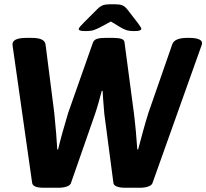

<svg xmlns="http://www.w3.org/2000/svg" viewBox="-20 -880 969 902"><path d="M382 -734Q363 -734 356.5 -736.5Q350 -739 350 -743Q350 -748 357 -756Q364 -764 374 -774L437 -837Q451 -851 464 -855.5Q477 -860 499 -860H519Q542 -860 554.5 -855Q567 -850 578 -836L626 -774Q644 -750 644 -745Q644 -740 637 -737Q630 -734 611 -734Q586 -734 572.5 -739Q559 -744 547 -751L501 -779L449 -751Q435 -744 421.5 -739Q408 -734 382 -734ZM184 2Q134 2 131 -21L39 -667Q34 -702 104 -702H130Q190 -702 194 -671L235 -349Q240 -300 244 -251Q248 -202 249 -178H253Q260 -209 273.5 -257.5Q287 -306 300 -349L417 -681Q422 -693 436 -697.5Q450 -702 474 -702H512Q536 -702 550 -697.5Q564 -693 565 -681L609 -349Q614 -309 618.5 -260.5Q623 -212 625 -178H629Q638 -213 651.5 -262Q665 -311 677 -349L789 -671Q799 -702 859 -702H870Q902 -702 917.5 -694Q933 -686 928 -670L696 -19Q692 -9 675.5 -3.5Q659 2 639 2H566Q544 2 529.5 -3.5Q515 -9 513 -19L470 -346Q467 -377 465 -407.5Q463 -438 462 -453H458Q452 -430 443 -398Q434 -366 426 -343L313 -19Q309 -9 293 -3.5Q277 2 256 2Z"/></svg>

Font: Asap
Style: Bold Italic
Weight: 700
Italic angle: -6°
Designer: Pablo Cosgaya
Foundry: Omnibus-Type
Version: Version 3.001; ttfautohint (v1.8.3)